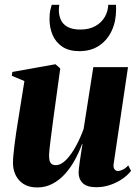

<svg xmlns="http://www.w3.org/2000/svg" viewBox="-20 -790 591 822"><path d="M140 12.5Q104 12.5 81 -2.2Q58 -17 46.8 -40.8Q35.5 -64.5 35.5 -92.5Q35.5 -107 37.5 -128Q39.5 -149 42.5 -172.8Q45.5 -196.5 48.8 -219Q52 -241.5 55 -259L84.5 -443L30.5 -465.5L33 -482L217.5 -515L238 -497L208.5 -283Q206 -263.5 202.8 -238.8Q199.5 -214 196.5 -190.8Q193.5 -167.5 191.8 -149.8Q190 -132 190 -125.5Q190 -112.5 192.2 -103Q194.5 -93.5 200.8 -88.2Q207 -83 219 -83Q241.5 -83 264 -106.5Q286.5 -130 305.8 -165.8Q325 -201.5 338 -238L379.5 -502.5H528L466.5 -88Q464.5 -72 470.5 -65Q476.5 -58 484.5 -58Q494 -58 506.2 -64Q518.5 -70 529 -82L541 -58.5Q526 -39 502.5 -23.2Q479 -7.5 450.8 2Q422.5 11.5 392 11.5Q352.5 11.5 334.5 -5.8Q316.5 -23 316.5 -51.5Q316.5 -57.5 318 -70.8Q319.5 -84 322 -101.5Q324.5 -119 327.5 -137.8Q330.5 -156.5 333 -173H331Q318.5 -138 300.2 -104.8Q282 -71.5 258 -45Q234 -18.5 204.2 -3Q174.5 12.5 140 12.5ZM319.5 -571Q275.5 -571 247.2 -589.8Q219 -608.5 205.5 -639.8Q192 -671 192 -707.5Q192 -733 195.2 -746.2Q198.5 -759.5 201.5 -769.5H234Q233.5 -766.5 232.8 -761.5Q232 -756.5 232 -747Q232 -723.5 240.8 -704.5Q249.5 -685.5 270 -674.5Q290.5 -663.5 324.5 -663.5Q361.5 -663.5 388 -678.2Q414.5 -693 428.5 -717.2Q442.5 -741.5 443.5 -769.5H476.5Q476.5 -765 476.8 -761Q477 -757 477 -749Q477 -698.5 458.2 -658.2Q439.5 -618 404.5 -594.5Q369.5 -571 319.5 -571Z"/></svg>

Font: Merriweather 144pt ExtraBold
Style: Italic
Weight: 800
Italic angle: -7.8°
Version: Version 2.101